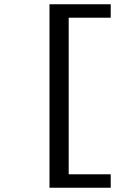

<svg xmlns="http://www.w3.org/2000/svg" viewBox="-20 -728 640 900"><path d="M212 152V-708H499V-645H302V89H499V152Z"/></svg>

Font: TypoPRO Source Code Pro
Style: Regular
Weight: 600
Monospace: yes
Designer: Paul D. Hunt, Teo Tuominen
Foundry: Adobe Systems Incorporated
Version: Version 2.010;PS 1.0;hotconv 1.0.84;makeotf.lib2.5.63406